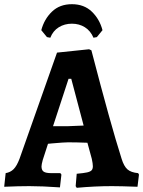

<svg xmlns="http://www.w3.org/2000/svg" viewBox="-30 -888 683 916"><path d="M331 0 336 -59Q370 -62 385.5 -65.5Q401 -69 407 -75.5Q413 -82 413 -95Q413 -107 408 -130L387 -207Q335 -209 295 -209Q277 -209 220 -204L199 -202L174 -125Q168 -103 168 -94Q168 -76 178.5 -69Q189 -62 215 -62H258L263 -55L256 6Q171 0 110 0Q59 0 -10 3L-3 -62Q20 -66 35 -81Q50 -96 63 -130L242 -637L395 -653L406 -648Q498 -294 550 -131Q561 -95 578 -80Q595 -65 629 -62L633 -55L626 3Q545 0 504 0Q423 0 336 8ZM295 -286Q306 -286 369 -289L310 -512H297L223 -286ZM210 -708 194 -711 167 -744Q181 -797 218 -832.5Q255 -868 313 -868Q371 -868 408 -832.5Q445 -797 459 -744L432 -711L416 -708Q402 -741 375 -758Q348 -775 313 -775Q278 -775 250.5 -758Q223 -741 210 -708Z"/></svg>

Font: Alegreya
Style: Bold
Weight: 700
Designer: Juan Pablo del Peral
Foundry: Huerta Tipografica
Version: Version 2.008; ttfautohint (v1.8)